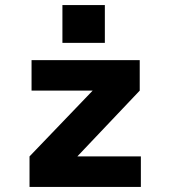

<svg xmlns="http://www.w3.org/2000/svg" viewBox="-20 -737 690 757"><path d="M96.4 0V-120.3L345.3 -379.7H104.4V-500H530.9V-379.7L284.9 -120.3H535.4V0ZM226.1 -717.1H393.4V-568H226.1Z"/></svg>

Font: Trispace Thin
Style: Regular
Weight: 100
Designer: Tyler Finck
Foundry: Etcetera Type Company
Version: Version 1.210